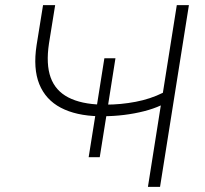

<svg xmlns="http://www.w3.org/2000/svg" viewBox="-20 -725 795 745"><path d="M554 0 604 -316Q576 -303 539 -293.5Q502 -284 461 -279Q420 -274 379 -274L394 -284L367 -115H324L351 -284L364 -274Q275 -276 216 -307Q157 -338 132.5 -398.5Q108 -459 122 -550L147 -705H194L170 -556Q158 -476 176.5 -424.5Q195 -373 245 -347Q295 -321 375 -319L355 -310L385 -499H428L398 -309L390 -319Q449 -319 506.5 -330Q564 -341 612 -365L666 -705H713L601 0Z"/></svg>

Font: Nunito Sans 10pt SemiExpanded ExtraLight
Style: Italic
Weight: 250
Width: 6
Italic angle: -9°
Designer: Vernon Adams
Foundry: Vernon Adams
Version: Version 3.101;gftools[0.9.27]